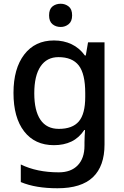

<svg xmlns="http://www.w3.org/2000/svg" viewBox="-20 -765 661 1025"><path d="M268 -549Q320 -549 362 -529Q404 -509 433 -469H438L450 -539H538V6Q538 122 476 181Q414 240 287 240Q229 240 180.5 232Q132 224 91 207V113Q177 155 294 155Q359 155 395 117.5Q431 80 431 13V-5Q431 -18 432 -39Q433 -60 434 -71H430Q402 -29 361.5 -9.5Q321 10 268 10Q166 10 109 -63.5Q52 -137 52 -269Q52 -399 109.5 -474Q167 -549 268 -549ZM292 -460Q230 -460 196.5 -410.5Q163 -361 163 -267Q163 -174 196 -125.5Q229 -77 294 -77Q367 -77 401 -117Q435 -157 435 -248V-268Q435 -371 400.5 -415.5Q366 -460 292 -460ZM304 -745Q328 -745 346.5 -730.5Q365 -716 365 -683Q365 -651 346.5 -636Q328 -621 304 -621Q278 -621 260 -636Q242 -651 242 -683Q242 -716 260 -730.5Q278 -745 304 -745Z"/></svg>

Font: Noto Sans Adlam Unjoined Medium
Style: Regular
Weight: 500
Version: Version 3.001